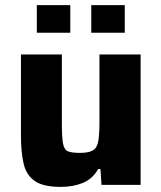

<svg xmlns="http://www.w3.org/2000/svg" viewBox="-20 -723 631 751"><path d="M217 8Q149 8 116 -15Q83 -38 72.5 -82.5Q62 -127 62 -191V-510H222V-240Q222 -186 226.5 -161.5Q231 -137 246 -131Q261 -125 293 -125Q327 -125 343.5 -135Q360 -145 364.5 -171Q369 -197 369 -244V-510H530V0H377L373 -62H364Q342 -23 304 -7.5Q266 8 217 8ZM124 -595V-703H255V-595ZM337 -595V-703H468V-595Z"/></svg>

Font: Saira
Style: Bold
Weight: 700
Designer: Hector Gatti with collaboration of the Omnibus-Type team
Foundry: Omnibus-Type
Version: Version 1.100; ttfautohint (v1.8.3)